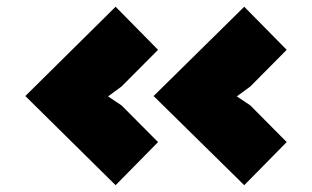

<svg xmlns="http://www.w3.org/2000/svg" viewBox="-20 -540 926 570"><path d="M340.8 -227.1 449.2 -118.2 323.2 9.8 55.2 -254.9 323.2 -520 449.2 -392.1 340.8 -283.2 300.8 -253.9ZM723.1 -227.1 831.1 -118.2 705.1 9.8 436 -254.9 705.1 -520 831.1 -392.1 723.1 -283.2 683.1 -253.9Z"/></svg>

Font: Sinkin Sans 900 X Black
Style: Regular
Weight: 950
Designer: Keith Bates
Foundry: K-Type
Version: Sinkin Sans (version 1.0)  by Keith Bates   •   © 2014   www